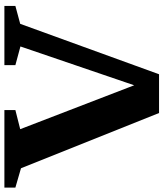

<svg xmlns="http://www.w3.org/2000/svg" viewBox="43 -783 744 874"><g transform="rotate(-90 415.0 -346.0)"><path d="M86 -622.5 -2 -648V-698H351V-648L264 -626L476 -75.5H453L640.5 -625L555.5 -648V-698H825V-648L743.5 -626L514 6H337.5Z"/></g></svg>

Font: Newsreader 9pt SemiBold
Style: Regular
Weight: 600
Designer: Hugues Gentile
Foundry: Production Type
Version: Version 1.003